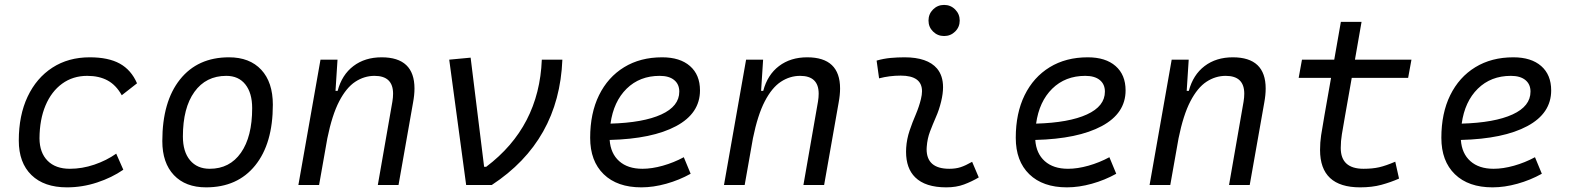

<svg xmlns="http://www.w3.org/2000/svg" viewBox="-20 -764 6485 793"><path d="M268.6 -66.9Q319.3 -66.9 369.6 -84Q419.9 -101.1 460 -129.4L489.3 -63Q441.9 -30.3 381.1 -10.3Q320.3 9.8 256.3 9.8Q162.1 9.8 109.9 -41Q57.6 -91.8 57.6 -183.6Q57.6 -287.6 94 -364.7Q130.4 -441.9 196.3 -484.6Q262.2 -527.3 350.6 -527.3Q427.7 -527.3 474.9 -501.2Q522 -475.1 545.9 -419.9L482.9 -370.6Q459.5 -412.6 424.6 -431.6Q389.6 -450.7 340.3 -450.7Q281.2 -450.7 236.8 -418.5Q192.4 -386.2 168 -328.4Q143.6 -270.5 143.1 -192.4Q143.6 -133.3 176.5 -100.1Q209.5 -66.9 268.6 -66.9Z M831.1 9.8Q746.1 9.8 698.2 -40.8Q650.4 -91.3 650.4 -181.2Q650.4 -344.2 723.4 -435.8Q796.4 -527.3 925.8 -527.3Q1011.2 -527.3 1059.1 -475.8Q1106.9 -424.3 1106.9 -331.5Q1106.9 -170.9 1033.9 -80.6Q960.9 9.8 831.1 9.8ZM846.2 -66.9Q928.7 -66.9 975.1 -133.1Q1021.5 -199.2 1021.5 -317.4Q1021.5 -379.9 993.4 -415.3Q965.3 -450.7 914.6 -450.7Q830.6 -450.7 783 -384.5Q735.4 -318.4 735.4 -200.2Q735.4 -137.2 764.9 -102.1Q794.4 -66.9 846.2 -66.9Z M1212.4 0 1303.7 -517.6H1374L1365.7 -388.7H1374.5Q1392.1 -455.1 1439.7 -491.2Q1487.3 -527.3 1556.2 -527.3Q1691.9 -527.3 1691.9 -398.4Q1691.9 -372.1 1686 -340.3L1626 0H1540.5L1600.6 -344.2Q1603.5 -361.8 1603.5 -377Q1603.5 -450.7 1526.9 -450.7Q1484.4 -450.7 1447.3 -426.3Q1410.2 -401.9 1380.9 -345.5Q1351.6 -289.1 1332 -192.9L1297.9 0Z M1905.3 0 1835.4 -517.6 1923.8 -525.9 1979.5 -75.2H1988.3Q2207 -240.2 2217.8 -517.6H2302.7Q2289.6 -182.6 2011.2 0Z M2633.3 -66.9Q2672.4 -66.9 2717.5 -79.6Q2762.7 -92.3 2804.2 -114.7L2832.5 -46.4Q2785.2 -20 2731.7 -5.1Q2678.2 9.8 2628.9 9.8Q2529.3 9.8 2473.4 -44.4Q2417.5 -98.6 2417.5 -194.8Q2417.5 -296.4 2454.1 -370.8Q2490.7 -445.3 2557.6 -486.3Q2624.5 -527.3 2714.8 -527.3Q2788.6 -527.3 2829.8 -491.2Q2871.1 -455.1 2871.1 -390.6Q2871.1 -295.9 2772.7 -243.2Q2674.3 -190.4 2498 -186Q2502 -129.9 2537.4 -98.4Q2572.8 -66.9 2633.3 -66.9ZM2501.5 -253.4Q2637.2 -257.3 2711.4 -291.3Q2785.6 -325.2 2785.6 -385.7Q2785.6 -416 2764.6 -433.3Q2743.7 -450.7 2704.6 -450.7Q2622.1 -450.7 2568.1 -397.7Q2514.2 -344.7 2501.5 -253.4Z M2970.2 0 3061.5 -517.6H3131.8L3123.5 -388.7H3132.3Q3149.9 -455.1 3197.5 -491.2Q3245.1 -527.3 3314 -527.3Q3449.7 -527.3 3449.7 -398.4Q3449.7 -372.1 3443.8 -340.3L3383.8 0H3298.3L3358.4 -344.2Q3361.3 -361.8 3361.3 -377Q3361.3 -450.7 3284.7 -450.7Q3242.2 -450.7 3205.1 -426.3Q3168 -401.9 3138.7 -345.5Q3109.4 -289.1 3089.8 -192.9L3055.7 0Z M3995.1 -95.7 4022.5 -31.2Q3993.7 -14.2 3961.7 -2.2Q3929.7 9.8 3888.2 9.8Q3801.8 9.8 3759.8 -31.7Q3722.2 -68.8 3722.2 -137.2Q3722.2 -145 3722.7 -153.3Q3725.1 -189.9 3736.8 -224.6Q3748.5 -259.3 3762.7 -292Q3776.4 -324.7 3783.7 -355Q3788.1 -373 3788.1 -387.2Q3788.1 -451.7 3700.2 -451.7Q3653.8 -451.7 3610.8 -440.4L3600.6 -513.7Q3629.4 -522 3658.2 -524.7Q3687 -527.3 3715.8 -527.3Q3810.5 -527.3 3850.1 -481Q3875 -451.2 3875 -403.8Q3875 -377.4 3867.2 -345.2Q3858.9 -310.5 3845.7 -280.8Q3832.5 -250.5 3821.3 -221.2Q3810.1 -191.9 3807.6 -157.7Q3807.1 -152.8 3807.1 -147.9Q3807.1 -66.9 3900.9 -66.9Q3927.2 -66.9 3947.5 -73.5Q3967.8 -80.1 3995.1 -95.7ZM3879.4 -615.2Q3852.5 -615.2 3833.7 -633.8Q3814.9 -652.3 3814.9 -679.2Q3814.9 -706.1 3833.7 -724.9Q3852.5 -743.7 3879.4 -743.7Q3906.2 -743.7 3925 -724.9Q3943.8 -706.1 3943.8 -679.2Q3943.8 -652.3 3925 -633.8Q3906.2 -615.2 3879.4 -615.2Z M4391.1 -66.9Q4430.2 -66.9 4475.3 -79.6Q4520.5 -92.3 4562 -114.7L4590.3 -46.4Q4543 -20 4489.5 -5.1Q4436 9.8 4386.7 9.8Q4287.1 9.8 4231.2 -44.4Q4175.3 -98.6 4175.3 -194.8Q4175.3 -296.4 4211.9 -370.8Q4248.5 -445.3 4315.4 -486.3Q4382.3 -527.3 4472.7 -527.3Q4546.4 -527.3 4587.6 -491.2Q4628.9 -455.1 4628.9 -390.6Q4628.9 -295.9 4530.5 -243.2Q4432.1 -190.4 4255.9 -186Q4259.8 -129.9 4295.2 -98.4Q4330.6 -66.9 4391.1 -66.9ZM4259.3 -253.4Q4395 -257.3 4469.2 -291.3Q4543.5 -325.2 4543.5 -385.7Q4543.5 -416 4522.5 -433.3Q4501.5 -450.7 4462.4 -450.7Q4379.9 -450.7 4325.9 -397.7Q4272 -344.7 4259.3 -253.4Z M4728 0 4819.3 -517.6H4889.6L4881.3 -388.7H4890.1Q4907.7 -455.1 4955.3 -491.2Q5002.9 -527.3 5071.8 -527.3Q5207.5 -527.3 5207.5 -398.4Q5207.5 -372.1 5201.7 -340.3L5141.6 0H5056.2L5116.2 -344.2Q5119.1 -361.8 5119.1 -377Q5119.1 -450.7 5042.5 -450.7Q5000 -450.7 4962.9 -426.3Q4925.8 -401.9 4896.5 -345.5Q4867.2 -289.1 4847.7 -192.9L4813.5 0Z M5597.7 9.8Q5432.1 9.8 5432.1 -144.5Q5432.1 -175.8 5436.5 -205.3Q5440.9 -234.9 5450.2 -287.1L5477.5 -442.4H5343.8L5357.4 -517.6H5490.7L5518.1 -673.8H5603.5L5576.2 -517.6H5809.6L5795.9 -442.4H5563L5535.6 -287.1Q5526.9 -236.8 5522.2 -209.2Q5517.6 -181.6 5517.6 -152.8Q5517.6 -66.9 5611.8 -66.9Q5648.4 -66.9 5676.3 -73.2Q5704.1 -79.6 5742.7 -96.2L5758.3 -26.4Q5724.1 -11.2 5685.5 -0.7Q5647 9.8 5597.7 9.8Z M6148.9 -66.9Q6188 -66.9 6233.2 -79.6Q6278.3 -92.3 6319.8 -114.7L6348.1 -46.4Q6300.8 -20 6247.3 -5.1Q6193.8 9.8 6144.5 9.8Q6044.9 9.8 5989 -44.4Q5933.1 -98.6 5933.1 -194.8Q5933.1 -296.4 5969.7 -370.8Q6006.3 -445.3 6073.2 -486.3Q6140.1 -527.3 6230.5 -527.3Q6304.2 -527.3 6345.5 -491.2Q6386.7 -455.1 6386.7 -390.6Q6386.7 -295.9 6288.3 -243.2Q6189.9 -190.4 6013.7 -186Q6017.6 -129.9 6053 -98.4Q6088.4 -66.9 6148.9 -66.9ZM6017.1 -253.4Q6152.8 -257.3 6227.1 -291.3Q6301.3 -325.2 6301.3 -385.7Q6301.3 -416 6280.3 -433.3Q6259.3 -450.7 6220.2 -450.7Q6137.7 -450.7 6083.7 -397.7Q6029.8 -344.7 6017.1 -253.4Z"/></svg>

Font: CaskaydiaCove NFP SemiLight
Style: Italic
Weight: 350
Italic angle: -10°
Designer: Aaron Bell
Foundry: Saja Typeworks
Version: Version 2111.001; VTT 6.35;Nerd Fonts 3.1.1